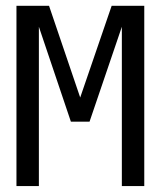

<svg xmlns="http://www.w3.org/2000/svg" viewBox="-20 -624 540 644"><path d="M35.2 -604.5H144.5L249 -296.9L354.5 -604.5H463.9V0H388.7V-534.2L280.3 -215.8H217.8L110.4 -534.2V0H35.2Z"/></svg>

Font: BabelStone Coelbren y Beirdd
Style: Regular
Weight: 400
Designer: Andrew West
Foundry: BabelStone
Version: Version 1.00;September 27, 2022